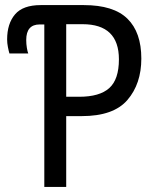

<svg xmlns="http://www.w3.org/2000/svg" viewBox="-20 -734 616 754"><path d="M240 0V-278H301Q426 -278 480.5 -341.5Q535 -405 535 -504Q535 -607 480.5 -660.5Q426 -714 309 -714H140Q70 -714 39 -677.5Q8 -641 8 -579Q8 -565 11 -549.5Q14 -534 17 -524H91Q88 -531 85.5 -546Q83 -561 83 -577Q83 -638 136 -638H154V0ZM240 -639H304Q447 -639 447 -501Q447 -422 409 -388Q371 -354 291 -354H240Z"/></svg>

Font: Noto Sans Display SemiCondensed
Style: Regular
Weight: 400
Width: 4
Designer: Monotype Design team
Foundry: Monotype Imaging Inc.
Version: 1.000